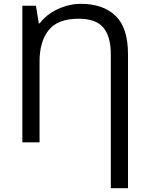

<svg xmlns="http://www.w3.org/2000/svg" viewBox="-20 -745 781 1005"><path d="M403 -725Q519 -725 584.5 -662.5Q650 -600 650 -461V240H560V-461Q560 -554 521 -600.5Q482 -647 392 -647Q282 -647 234.5 -587Q187 -527 187 -423V0H97V-715H168L183 -623H188Q211 -654 246 -677Q281 -700 322 -712.5Q363 -725 403 -725Z"/></svg>

Font: Noto Sans
Style: Regular
Weight: 400
Designer: Monotype Design Team
Foundry: Monotype Imaging Inc.
Version: Version 2.007